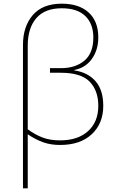

<svg xmlns="http://www.w3.org/2000/svg" viewBox="-20 -785 640 1045"><path d="M105 -540Q105 -641 158.5 -703Q212 -765 316 -765Q410 -765 462.5 -717Q515 -669 515 -581Q515 -514 480.5 -465Q446 -416 384 -404V-402Q458 -391 500 -343Q542 -295 542 -209Q542 -113 479.5 -54.5Q417 4 307 4Q257 4 216.5 -10Q176 -24 131 -54V240H105ZM307 -21Q404 -21 459.5 -71.5Q515 -122 515 -209Q515 -292 468 -340.5Q421 -389 311 -389H252V-414H311Q391 -414 439.5 -455Q488 -496 488 -581Q488 -655 444.5 -697.5Q401 -740 316 -740Q224 -740 177.5 -686Q131 -632 131 -536V-81Q173 -51 213 -36Q253 -21 307 -21Z"/></svg>

Font: Noto Sans Mono Thin
Style: Regular
Weight: 100
Designer: Monotype Design Team
Foundry: Monotype Imaging Inc.
Version: Version 2.014